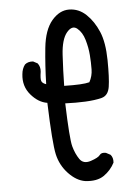

<svg xmlns="http://www.w3.org/2000/svg" viewBox="-53 -793 607 832"><g transform="rotate(-5 250.0 -377.0)"><path d="M284 -4Q246 -10 212 -46Q178 -82 167 -130.5Q156 -179 150 -356Q111 -362 79 -399.5Q47 -437 53 -489Q55 -513 68 -530Q82 -542 104 -540L123 -530Q135 -515 133 -493Q128 -462 132 -452Q136 -442 152 -437Q154 -517 162 -594.5Q170 -672 203.5 -711.5Q237 -751 279 -750.5Q321 -750 353 -719.5Q385 -689 405 -642Q425 -595 426 -517.5Q427 -440 421 -402Q415 -364 385.5 -356.5Q356 -349 315 -347Q274 -345 227 -347Q232 -192 241 -159Q250 -126 266.5 -102Q283 -78 316 -89Q349 -100 356.5 -111Q364 -122 384 -118L403 -108Q415 -95 413 -73Q396 -40 365.5 -19Q335 2 284 -4ZM339 -429Q353 -454 353.5 -483.5Q354 -513 351.5 -546Q349 -579 339 -613Q329 -647 307.5 -664.5Q286 -682 262 -653.5Q238 -625 234 -557Q230 -489 229 -423Q310 -421 339 -429Z"/></g></svg>

Font: Kosefont JP
Style: Regular
Weight: 400
Designer: Nozomi Seto 瀬戸のぞみ
Version: Version 3.00;June 19, 2020